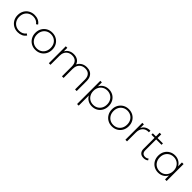

<svg xmlns="http://www.w3.org/2000/svg" viewBox="412 -2313 4184 4184"><g transform="rotate(45 2503.5 -221.0)"><path d="M313 4Q237 4 177.5 -30Q118 -64 83.5 -124Q49 -184 49 -261Q49 -339 83.5 -399Q118 -459 177.5 -492.5Q237 -526 313 -526Q376 -526 427.5 -502Q479 -478 511 -430L474 -403Q446 -443 404 -462Q362 -481 313 -481Q252 -481 203.5 -453.5Q155 -426 127.5 -376.5Q100 -327 100 -261Q100 -195 127.5 -145.5Q155 -96 203.5 -68.5Q252 -41 313 -41Q362 -41 404 -60Q446 -79 474 -119L511 -92Q479 -44 427.5 -20Q376 4 313 4Z M856 4Q781 4 722.5 -30Q664 -64 629.5 -124Q595 -184 595 -261Q595 -339 629.5 -398.5Q664 -458 722.5 -492Q781 -526 856 -526Q931 -526 990 -492Q1049 -458 1083 -398.5Q1117 -339 1117 -261Q1117 -184 1083 -124Q1049 -64 990 -30Q931 4 856 4ZM856 -41Q916 -41 964 -68.5Q1012 -96 1039 -146Q1066 -196 1066 -261Q1066 -327 1039 -376.5Q1012 -426 964 -453.5Q916 -481 856 -481Q796 -481 748.5 -453.5Q701 -426 673.5 -376.5Q646 -327 646 -261Q646 -196 673.5 -146Q701 -96 748.5 -68.5Q796 -41 856 -41Z M1922 -526Q1985 -526 2031.5 -501.5Q2078 -477 2104 -427.5Q2130 -378 2130 -305V0H2080V-301Q2080 -389 2037 -435Q1994 -481 1917 -481Q1858 -481 1815 -456Q1772 -431 1749 -386Q1726 -341 1726 -278V0H1676V-301Q1676 -389 1633 -435Q1590 -481 1513 -481Q1454 -481 1411 -456Q1368 -431 1345 -386Q1322 -341 1322 -278V0H1272V-522H1320V-378L1313 -394Q1336 -455 1390 -490.5Q1444 -526 1520 -526Q1598 -526 1651.5 -486.5Q1705 -447 1719 -369L1702 -376Q1723 -443 1781 -484.5Q1839 -526 1922 -526Z M2598 4Q2529 4 2473.5 -28Q2418 -60 2385.5 -119.5Q2353 -179 2353 -261Q2353 -343 2385.5 -402.5Q2418 -462 2473.5 -494Q2529 -526 2598 -526Q2672 -526 2730.5 -492.5Q2789 -459 2822.5 -399Q2856 -339 2856 -261Q2856 -183 2822.5 -123Q2789 -63 2730.5 -29.5Q2672 4 2598 4ZM2336 194V-522H2384V-351L2376 -260L2386 -169V194ZM2595 -41Q2655 -41 2703 -68.5Q2751 -96 2778.5 -146Q2806 -196 2806 -261Q2806 -327 2778.5 -376.5Q2751 -426 2703 -453.5Q2655 -481 2595 -481Q2535 -481 2487.5 -453.5Q2440 -426 2412.5 -376.5Q2385 -327 2385 -261Q2385 -196 2412.5 -146Q2440 -96 2487.5 -68.5Q2535 -41 2595 -41Z M3215 4Q3140 4 3081.5 -30Q3023 -64 2988.5 -124Q2954 -184 2954 -261Q2954 -339 2988.5 -398.5Q3023 -458 3081.5 -492Q3140 -526 3215 -526Q3290 -526 3349 -492Q3408 -458 3442 -398.5Q3476 -339 3476 -261Q3476 -184 3442 -124Q3408 -64 3349 -30Q3290 4 3215 4ZM3215 -41Q3275 -41 3323 -68.5Q3371 -96 3398 -146Q3425 -196 3425 -261Q3425 -327 3398 -376.5Q3371 -426 3323 -453.5Q3275 -481 3215 -481Q3155 -481 3107.5 -453.5Q3060 -426 3032.5 -376.5Q3005 -327 3005 -261Q3005 -196 3032.5 -146Q3060 -96 3107.5 -68.5Q3155 -41 3215 -41Z M3631 0V-522H3679V-379L3674 -395Q3696 -458 3748 -492Q3800 -526 3878 -526V-477Q3875 -477 3872 -477.5Q3869 -478 3866 -478Q3779 -478 3730 -423.5Q3681 -369 3681 -272V0Z M4192 4Q4123 4 4086.5 -34Q4050 -72 4050 -138V-636H4100V-143Q4100 -93 4125 -66Q4150 -39 4197 -39Q4246 -39 4278 -68L4299 -33Q4279 -14 4250.5 -5Q4222 4 4192 4ZM3954 -479V-522H4266V-479Z M4639 4Q4566 4 4507.5 -29.5Q4449 -63 4415 -123Q4381 -183 4381 -261Q4381 -340 4415 -399.5Q4449 -459 4507.5 -492.5Q4566 -526 4639 -526Q4708 -526 4763.5 -494Q4819 -462 4851.5 -403Q4884 -344 4884 -261Q4884 -180 4852 -120Q4820 -60 4764.5 -28Q4709 4 4639 4ZM4642 -41Q4702 -41 4749.5 -68.5Q4797 -96 4824.5 -146Q4852 -196 4852 -261Q4852 -327 4824.5 -376.5Q4797 -426 4749.5 -453.5Q4702 -481 4642 -481Q4582 -481 4534.5 -453.5Q4487 -426 4459.5 -376.5Q4432 -327 4432 -261Q4432 -196 4459.5 -146Q4487 -96 4534.5 -68.5Q4582 -41 4642 -41ZM4853 0V-171L4862 -262L4852 -353V-522H4902V0Z"/></g></svg>

Font: MOST Montserrat Light
Style: Regular
Weight: 300
Designer: Julieta Ulanovsky
Foundry: Julieta Ulanovsky
Version: Version 8.000;March 11, 2024;FontCreator 15.0.0.2926 64-bit